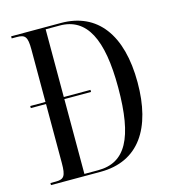

<svg xmlns="http://www.w3.org/2000/svg" viewBox="-107 -802 797 890"><g transform="rotate(-15 291.5 -357.0)"><path d="M28 0H266C450 0 539 -137 539 -356C539 -586 441 -714 267 -714H28V-704H52C92 -704 103 -693 103 -631V-379H30V-369H103V-86C103 -23 93 -10 54 -10H28ZM257 -10H191V-369H319V-379H191V-704H258C388 -704 446 -589 446 -357C446 -113 388 -10 257 -10Z"/></g></svg>

Font: Noto Serif Display ExtraCondensed
Style: Regular
Weight: 400
Width: 2
Designer: Monotype Design Team
Foundry: Monotype Imaging Inc.
Version: Version 2.009